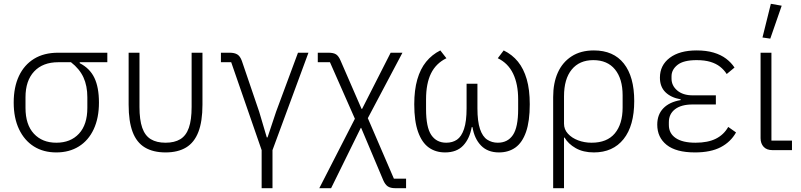

<svg xmlns="http://www.w3.org/2000/svg" viewBox="-20 -789 4209 1009"><path d="M544 -462H399V-457Q452 -430 476 -380Q500 -330 500 -250Q500 -169 472.5 -110Q445 -51 394.5 -19.5Q344 12 276 12Q208 12 158 -19.5Q108 -51 80 -110Q52 -169 52 -250Q52 -331 79.5 -389.5Q107 -448 159 -480Q211 -512 286 -512H544ZM353 -462H286Q205 -462 159.5 -413.5Q114 -365 114 -278V-222Q114 -134 158 -86.5Q202 -39 276 -39Q351 -39 395 -86.5Q439 -134 439 -222V-278Q439 -338 418.5 -382.5Q398 -427 353 -462Z M713 -512V-227Q713 -159 727.5 -117.5Q742 -76 772.5 -57.5Q803 -39 850 -39Q897 -39 927.5 -57.5Q958 -76 972.5 -117.5Q987 -159 987 -227V-512H1044V-239Q1044 -151 1022.5 -95.5Q1001 -40 958 -14Q915 12 850 12Q785 12 741.5 -14Q698 -40 677 -95.5Q656 -151 656 -239V-512Z M1355 200V0L1195 -462H1141V-512H1187Q1212 -512 1227 -503Q1242 -494 1251 -469L1342 -202L1382 -67H1386L1431 -202L1546 -512H1601L1412 0V200Z M1650 -512H1706Q1733 -512 1746.5 -503Q1760 -494 1770 -470L1880 -217H1883L2033 -512H2095L1913 -168L2050 150H2114V200H2058Q2032 200 2018 190.5Q2004 181 1994 158L1878 -117H1876L1720 200H1658L1845 -165L1714 -462H1650Z M2489 -349V-220Q2489 -151 2502.5 -111Q2516 -71 2540.5 -55Q2565 -39 2596 -39Q2648 -39 2675.5 -79.5Q2703 -120 2703 -216V-267Q2703 -347 2676.5 -402Q2650 -457 2596 -483L2627 -524Q2672 -502 2702 -465Q2732 -428 2748 -373Q2764 -318 2764 -241Q2764 -152 2744.5 -96Q2725 -40 2689 -14Q2653 12 2602 12Q2543 12 2508 -24Q2473 -60 2463 -121H2459Q2448 -60 2414 -24Q2380 12 2319 12Q2269 12 2233 -14Q2197 -40 2177 -96Q2157 -152 2157 -241Q2157 -316 2173 -371.5Q2189 -427 2219.5 -464.5Q2250 -502 2294 -524L2326 -483Q2271 -456 2245 -403Q2219 -350 2219 -267V-216Q2219 -120 2246.5 -79.5Q2274 -39 2325 -39Q2358 -39 2381.5 -55Q2405 -71 2418.5 -111Q2432 -151 2432 -220V-349Z M2887 200V-279Q2887 -353 2911.5 -407.5Q2936 -462 2984 -493Q3032 -524 3101 -524Q3204 -524 3258.5 -455Q3313 -386 3313 -258Q3313 -128 3257 -58Q3201 12 3101 12Q3045 12 3005.5 -10.5Q2966 -33 2947 -66H2944V200ZM3089 -39Q3170 -39 3211 -88Q3252 -137 3252 -224V-288Q3252 -375 3212 -424Q3172 -473 3098 -473Q3025 -473 2984.5 -423.5Q2944 -374 2944 -283V-139Q2944 -109 2964.5 -86.5Q2985 -64 3018 -51.5Q3051 -39 3089 -39Z M3807 -122 3848 -93Q3820 -43 3767.5 -15.5Q3715 12 3632 12Q3533 12 3483.5 -27.5Q3434 -67 3434 -134Q3434 -187 3466 -220Q3498 -253 3557 -263V-267Q3506 -276 3477 -304.5Q3448 -333 3448 -381Q3448 -446 3499.5 -485Q3551 -524 3641 -524Q3692 -524 3730.5 -512.5Q3769 -501 3796 -480.5Q3823 -460 3840 -434L3799 -400Q3785 -422 3764 -438.5Q3743 -455 3713 -464Q3683 -473 3641 -473Q3572 -473 3540.5 -448Q3509 -423 3509 -388V-376Q3509 -339 3539 -313.5Q3569 -288 3620 -288H3742V-240H3620Q3560 -240 3527.5 -215Q3495 -190 3495 -147V-132Q3495 -88 3531 -63.5Q3567 -39 3635 -39Q3700 -39 3742 -60Q3784 -81 3807 -122Z M4142 -50V0H4040Q4009 0 3993 -17.5Q3977 -35 3977 -63V-512H4034V-50ZM4088 -759 4028 -586 3987 -592 4031 -769Z"/></svg>

Font: IBM Plex Sans Light
Style: Regular
Weight: 300
Designer: Mike Abbink, Paul van der Laan, Pieter van Rosmalen
Foundry: Bold Monday
Version: Version 3.201